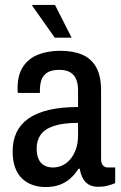

<svg xmlns="http://www.w3.org/2000/svg" viewBox="-20 -743 488 775"><path d="M164 12Q137 12 113 4Q89 -4 70.5 -21Q52 -38 41.5 -65.5Q31 -93 31 -132Q31 -175 46.5 -208Q62 -241 94 -264Q126 -287 176.5 -299Q227 -311 295 -311V-379Q295 -405 287.5 -423Q280 -441 263.5 -451Q247 -461 220 -461Q187 -461 170 -449.5Q153 -438 147 -419.5Q141 -401 141 -378V-368H52Q51 -373 51 -377.5Q51 -382 51 -388Q51 -441 73.5 -474.5Q96 -508 135 -523Q174 -538 224 -538Q275 -538 311.5 -522.5Q348 -507 368 -472Q388 -437 388 -378V-101Q388 -84 395.5 -75.5Q403 -67 415 -67H445V-4Q432 2 414.5 6.5Q397 11 377 11Q353 11 337.5 1.5Q322 -8 313.5 -25Q305 -42 302 -62H297Q284 -41 265.5 -24Q247 -7 222 2.5Q197 12 164 12ZM194 -67Q214 -67 232 -75.5Q250 -84 264 -100.5Q278 -117 286.5 -141Q295 -165 295 -196V-247Q234 -247 197 -234.5Q160 -222 144 -199Q128 -176 128 -144Q128 -119 135.5 -101.5Q143 -84 158 -75.5Q173 -67 194 -67ZM269 -591H201L110 -720V-723H202Z"/></svg>

Font: Archivo Condensed Medium
Style: Regular
Weight: 500
Width: 3
Designer: Hector Gatti
Foundry: Omnibus-Type
Version: Version 2.001